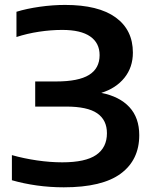

<svg xmlns="http://www.w3.org/2000/svg" viewBox="-20 -770 636 799"><path d="M559.5 -207.5Q559.5 -104.5 482.5 -47.5Q405.5 9.5 245.5 9.5Q188.5 9.5 133.2 1.8Q78 -6 29.5 -20V-124.5Q79 -110.5 133.8 -102.5Q188.5 -94.5 239 -94.5Q335.5 -94.5 380.2 -125.2Q425 -156 425 -215.5Q425 -270.5 384.5 -298.5Q344 -326.5 255 -326.5H126.5V-431H213.5Q306.5 -431 350.5 -458.2Q394.5 -485.5 394.5 -540.5Q394.5 -591 355.5 -618.2Q316.5 -645.5 239 -645.5Q192 -645.5 142.5 -638Q93 -630.5 48.5 -616V-721Q90.5 -734 145 -741.8Q199.5 -749.5 251 -749.5Q389.5 -749.5 461.2 -697.5Q533 -645.5 533 -551Q533 -490 497.8 -446.2Q462.5 -402.5 401.5 -383.5Q477.5 -368.5 518.5 -324.2Q559.5 -280 559.5 -207.5Z"/></svg>

Font: Encode Sans Expanded SemiBold
Style: Regular
Weight: 600
Width: 7
Designer: Multiple Designers
Foundry: Impallari Type
Version: Version 2.000